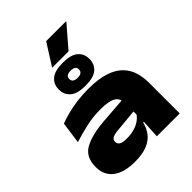

<svg xmlns="http://www.w3.org/2000/svg" viewBox="-249 -1021 1170 1170"><g transform="rotate(-45 336.0 -435.5)"><path d="M358 -887H528.5V-883.5L410.5 -746.5H270.5V-749ZM425 0 432 -132.5 431 -155V-263.5L429 -291Q429 -325 398.2 -342.2Q367.5 -359.5 298 -359.5Q233 -359.5 174.5 -346.2Q116 -333 59.5 -315L79 -455Q112 -468 151.5 -478Q191 -488 236.2 -494Q281.5 -500 332 -500Q421.5 -500 478.2 -480.8Q535 -461.5 566.2 -428.2Q597.5 -395 609.8 -352.8Q622 -310.5 622 -264.5V0ZM222 16Q127 16 78 -22.5Q29 -61 29 -127.5V-133Q29 -217.5 91 -251.5Q153 -285.5 267.5 -294L442 -307L446 -209L281 -193.5Q249.5 -190.5 235.2 -181.8Q221 -173 221 -156V-154.5Q221 -139 235.2 -129.2Q249.5 -119.5 285 -119.5Q324.5 -119.5 353.5 -128.5Q382.5 -137.5 402.2 -152Q422 -166.5 433 -183.5L467.5 -118.5H425.5Q416.5 -80.5 394 -50Q371.5 -19.5 329.8 -1.8Q288 16 222 16ZM204 -622V-625.5Q204 -669 235.2 -695.8Q266.5 -722.5 336 -722.5Q406 -722.5 437 -695.8Q468 -669 468 -625.5V-622Q468 -579 437 -552Q406 -525 336 -525Q266.5 -525 235.2 -552Q204 -579 204 -622ZM294.5 -623Q294.5 -609 304.8 -601Q315 -593 336 -593Q357 -593 367.2 -601Q377.5 -609 377.5 -623V-625Q377.5 -639.5 367.2 -647Q357 -654.5 336 -654.5Q315 -654.5 304.8 -647Q294.5 -639.5 294.5 -625Z"/></g></svg>

Font: Anek Latin Expanded ExtraBold
Style: Regular
Weight: 800
Width: 7
Designer: Yesha Goshar
Foundry: Ek Type
Version: Version 1.003